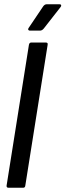

<svg xmlns="http://www.w3.org/2000/svg" viewBox="-20 -883 308 903"><path d="M20 0Q10 0 11 -10L116 -672Q118 -683 127 -683H195Q201 -683 203 -680.5Q205 -678 204 -672L99 -10Q98 0 89 0ZM120 -739Q115 -739 113 -743Q111 -747 115 -752L183 -853Q190 -863 200 -863H260Q266 -863 267.5 -859Q269 -855 265 -850L186 -749Q178 -739 168 -739Z"/></svg>

Font: Sofia Sans Extra Condensed SemiBold
Style: Italic
Weight: 600
Italic angle: -9°
Designer: Botio Nikoltchev, Ani Petrova
Foundry: lettersoup
Version: Version 4.101